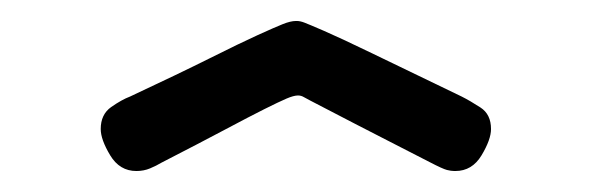

<svg xmlns="http://www.w3.org/2000/svg" viewBox="-20 -585 565 183"><path d="M76 -462Q76 -476 86 -483Q96 -490 104 -493Q151 -515 180 -529.5Q209 -544 225.5 -551.5Q242 -559 249.5 -562Q257 -565 262 -565H263Q266 -565 270 -563.5Q274 -562 289 -555.5Q304 -549 334 -534.5Q364 -520 420 -493Q428 -489 438 -482.5Q448 -476 448 -462Q448 -452 439 -437Q430 -422 414 -422H413Q410 -422 406 -423Q402 -424 389.5 -430.5Q377 -437 350.5 -450.5Q324 -464 276 -489Q272 -491 269.5 -492.5Q267 -494 264 -494Q260 -494 253 -491Q246 -488 232 -481Q218 -474 194.5 -461.5Q171 -449 134 -430Q129 -427 123 -424.5Q117 -422 110 -422Q94 -422 85 -437Q76 -452 76 -462Z"/></svg>

Font: CMU Typewriter Custom
Style: Regular
Weight: 500
Monospace: yes
Version: Version 0.7.0